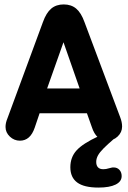

<svg xmlns="http://www.w3.org/2000/svg" viewBox="-20 -626 577 868"><path d="M373 -114 395 -52Q415 10 464 10Q492 10 512 -9Q532 -28 532 -54Q532 -74 523 -97L362 -526Q347 -568 324.5 -587Q302 -606 268 -606Q234 -606 211.5 -587Q189 -568 174 -526L14 -92Q9 -80 7 -70.5Q5 -61 5 -52Q5 -27 24.5 -8.5Q44 10 70 10Q117 10 137 -49L159 -114ZM340 -226H193L267 -435ZM425 -10Q354 23 326 54Q298 85 298 130Q298 176 329 199Q360 222 425 222Q475 222 502.5 208.5Q530 195 530 170Q530 153 520 142Q510 131 494 131Q492 131 489 131Q486 131 484 132Q465 137 459.5 138Q454 139 447 139Q431 139 423 130.5Q415 122 415 106Q415 91 423 76.5Q431 62 448.5 44.5Q466 27 496 1Z"/></svg>

Font: Beiruti ExtraBold
Style: Regular
Weight: 800
Designer: Arlette Boutros
Foundry: Boutros
Version: Version 1.41